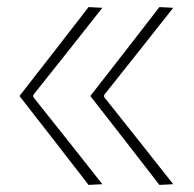

<svg xmlns="http://www.w3.org/2000/svg" viewBox="-20 -520 547 542"><path d="M430 2Q381.5 -60.5 332.8 -123.5Q284 -186.5 235 -249Q284 -312 332.8 -374.5Q381.5 -437 430 -500L469 -498Q420.5 -436.5 371.8 -375Q323 -313.5 274 -252V-246Q323 -184.5 371.8 -123Q420.5 -61.5 469 0ZM230 2Q181.5 -60.5 132.8 -123.5Q84 -186.5 35 -249Q84 -312 132.8 -374.5Q181.5 -437 230 -500L269 -498Q220.5 -436.5 171.8 -375Q123 -313.5 74 -252V-246Q123 -184.5 171.8 -123Q220.5 -61.5 269 0Z"/></svg>

Font: Commissioner Loud Thin
Style: Regular
Weight: 100
Designer: Kostas Bartsokas
Foundry: Kostas Bartsokas
Version: Version 1.000; ttfautohint (v1.8.3)